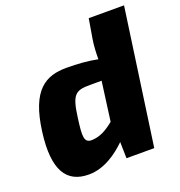

<svg xmlns="http://www.w3.org/2000/svg" viewBox="-129 -809 870 930"><g transform="rotate(-20 306.0 -344.0)"><path d="M430 -700 413 -599C407 -562 406 -529 406 -497C358 -507 302 -511 246 -511C139 -511 57 -468 30 -260C5 -70 57 12 173 12C253 12 322 -39 368 -84L370 0H513L612 -700ZM215 -263C230 -378 248 -394 324 -394H385L358 -192C321 -162 287 -142 246 -140C201 -137 203 -173 215 -263Z"/></g></svg>

Font: Exo 2 Extra Bold
Style: Italic
Weight: 800
Italic angle: -8°
Designer: Natanael Gama
Version: Version 1.001;PS 001.001;hotconv 1.0.88;makeotf.lib2.5.64775